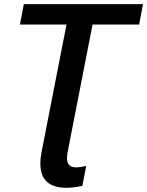

<svg xmlns="http://www.w3.org/2000/svg" viewBox="-20 -708 717 936"><path d="M77.1 -588.4 96.2 -688H677.2L658.2 -588.4H431.2L310.1 31.2Q306.6 48.8 306.6 63.5Q306.6 107.9 350.6 107.9Q370.1 107.9 400.4 101.1L381.3 198.2Q337.9 207.5 304.2 207.5Q240.7 207.5 208.7 178.2Q176.8 148.9 176.8 89.4Q176.8 61.5 183.1 30.8L304.2 -588.4Z"/></svg>

Font: Arimo SemiBold
Style: Italic
Weight: 600
Italic angle: -12°
Version: Version 1.33